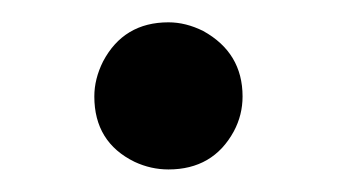

<svg xmlns="http://www.w3.org/2000/svg" viewBox="-20 -310 302 172"><path d="M197.3 -223.6Q197.3 -262.7 162.1 -282.2Q146.5 -290 130.9 -290Q90.8 -290 72.3 -254.9Q64.5 -239.3 64.5 -223.6Q64.5 -182.6 100.6 -165Q115.2 -158.2 130.9 -158.2Q170.9 -158.2 189.5 -192.4Q197.3 -207 197.3 -223.6Z"/></svg>

Font: Abhaya Libre
Style: Bold
Weight: 700
Designer: Pushpananda Ekanayake, Sol Matas, Pathum Egodawatta
Foundry: Mooniak
Version: Version 1.050 ; ttfautohint (v1.6)